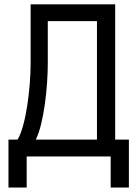

<svg xmlns="http://www.w3.org/2000/svg" viewBox="-20 -713 626 875"><path d="M18.6 141.6V-76.7H60.1Q74.2 -100.1 85.4 -141.4Q96.7 -182.6 104.2 -232.2Q111.8 -281.7 115.7 -332Q119.6 -382.3 119.6 -424.3V-693.4H504.9V-76.7H567.4V141.6H484.4V0H101.6V141.6ZM421.9 -76.7V-616.7H197.8V-427.2Q197.8 -386.2 194.6 -337.4Q191.4 -288.6 184.6 -239.5Q177.7 -190.4 167.5 -147.9Q157.2 -105.5 143.1 -76.7Z"/></svg>

Font: Cascadia Mono SemiLight
Style: Regular
Weight: 350
Monospace: yes
Designer: Aaron Bell
Foundry: Saja Typeworks
Version: Version 2404.023; ttfautohint (v1.8.4)